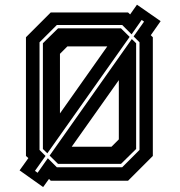

<svg xmlns="http://www.w3.org/2000/svg" viewBox="-20 -752 750 799"><path d="M159.5 26.5 61.5 -43 98 -94 88 -103V-597L191 -700H513L521.5 -692L550 -732.5L648.5 -664L607.5 -605.5L616 -597V-103L513 0H191L184 -7.5ZM136.5 -33 179 -93.5 216.5 -56H488.5L560.5 -128V-576L536 -600.5L579.5 -662L569.5 -669L527.5 -609L488.5 -648H216.5L144.5 -576V-128L169.5 -103L125.5 -41ZM177 -114 158.5 -132V-572L221.5 -634H483.5L519.5 -598.5ZM221.5 -70 186.5 -104.5 528.5 -589.5 546.5 -572V-132L483.5 -70ZM229.5 -280 426.5 -559H260.5L229.5 -528ZM278.5 -141.5H444L474.5 -172V-418.5Z"/></svg>

Font: Tourney Expanded Regular
Style: Bold
Weight: 700
Width: 7
Designer: Tyler Finck
Foundry: Etcetera Type Co
Version: Version 1.010; ttfautohint (v1.8.3)